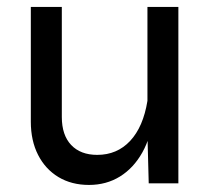

<svg xmlns="http://www.w3.org/2000/svg" viewBox="-20 -530 607 555"><path d="M406.2 -510V-140.4L409.9 0H495.6V-510ZM69.1 -178.2Q69.1 -123.3 90.1 -82.2Q111.1 -41 148.9 -18.2Q186.8 4.6 237.1 4.6Q287.4 4.6 326.8 -19.8Q366.2 -44.2 391.5 -89.4Q416.7 -134.5 423.6 -196.8L406.2 -238.5Q394 -163.1 356.2 -122.7Q318.4 -82.3 261 -82.3Q212.9 -82.3 185.8 -110.8Q158.7 -139.4 158.7 -191.7V-510H69.1Z"/></svg>

Font: Estedad-FD-VF Thin
Style: Regular
Weight: 100
Designer: Amin Abedi
Version: Version 5.0